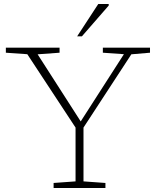

<svg xmlns="http://www.w3.org/2000/svg" viewBox="-20 -947 793 967"><path d="M117.5 -674 9.5 -681.5V-707H280V-681.5L169.5 -673.5L386.5 -335.5L604 -674L498 -681.5V-707H735.5V-681.5L641.5 -673.5L400.5 -304.5V-33.5L511 -25.5V0H250V-25.5L360.5 -33.5V-304.5ZM368.5 -764 475 -927H527.5V-919L392.5 -764Z"/></svg>

Font: Newsreader Caption ExtraLight
Style: Regular
Weight: 275
Designer: Hugues Gentile
Foundry: Production Type
Version: Version 1.001